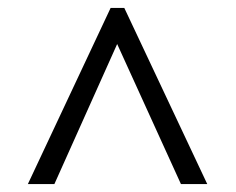

<svg xmlns="http://www.w3.org/2000/svg" viewBox="-20 -734 599 488"><path d="M50.8 -266.1 261.2 -713.9H295.9L506.8 -266.1H439.9L277.8 -622.1L118.2 -266.1Z"/></svg>

Font: Satisar Sharada
Style: Regular
Weight: 400
Designer: Vinodh Rajan & Sunil Mahnoori
Version: 2.2